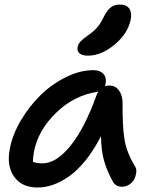

<svg xmlns="http://www.w3.org/2000/svg" viewBox="-20 -857 681 846"><path d="M367.2 -611.8Q342.3 -611.8 330.6 -621.8Q318.8 -631.8 321.8 -648.9Q325.2 -664.1 335.4 -675Q345.7 -686 369.1 -702.1Q396.5 -721.7 410.6 -739Q424.8 -756.3 439 -786.1Q454.1 -814.9 470.2 -825.9Q486.3 -836.9 507.8 -836.9Q537.1 -836.9 549.6 -819.1Q562 -801.3 556.2 -772Q543.5 -708.5 484.6 -660.2Q425.8 -611.8 367.2 -611.8ZM146 -30.8Q74.7 -30.8 41.3 -79.8Q7.8 -128.9 23.9 -204.1Q35.6 -265.1 72.5 -327.4Q109.4 -389.6 159.2 -438.2Q209 -486.8 271 -517.3Q333 -547.9 392.1 -547.9Q420.9 -547.9 435.8 -531.2Q450.7 -514.6 444.8 -484.9Q442.9 -479 441.9 -477.1Q450.7 -480 461.9 -480Q488.3 -480 503.7 -459.2Q519 -438.5 520 -407.2Q519 -303.7 528.1 -245.4Q537.1 -187 573.2 -127Q582 -115.2 580.6 -99.4Q579.1 -83.5 572.3 -69.1Q565.4 -54.7 550.5 -44.4Q535.6 -34.2 518.1 -34.2Q488.3 -34.2 476.1 -59.1Q451.7 -103.5 439 -147.2Q426.3 -190.9 424.8 -256.8Q394 -196.3 357.9 -151.4Q321.8 -106.4 285.4 -80.8Q249 -55.2 214.4 -43Q179.7 -30.8 146 -30.8ZM129.9 -189.9Q125 -161.6 125 -144Q140.6 -137.2 167 -137.2Q228 -137.2 290.5 -214.6Q353 -292 404.8 -436Q407.7 -446.3 414.1 -454.1Q413.1 -453.6 410.6 -453.1Q408.2 -452.6 407.2 -452.1Q306.2 -436.5 227.3 -360.1Q148.4 -283.7 129.9 -189.9Z"/></svg>

Font: Shantell Sans Bouncy
Style: Italic
Weight: 500
Italic angle: -11.31°
Designer: Stephen Nixon, Anya Danilova, Shantell Martin
Foundry: Arrow Type
Version: Version 1.006;[9816181b4]